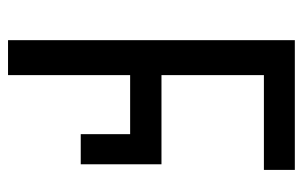

<svg xmlns="http://www.w3.org/2000/svg" viewBox="-158 -596 754 478"><g transform="rotate(90 219.0 -357.0)"><path d="M167 0V-304H314V-181H389V-382H167V-637H403V-714H80V0Z"/></g></svg>

Font: Noto Sans Display SemiCondensed
Style: Regular
Weight: 400
Width: 4
Designer: Monotype Design team
Foundry: Monotype Imaging Inc.
Version: 1.000